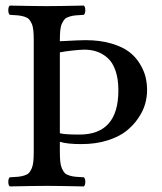

<svg xmlns="http://www.w3.org/2000/svg" viewBox="-20 -667 582 689"><path d="M194.8 -479V-189Q209.5 -184.1 265.1 -184.1Q404.8 -184.1 404.8 -342.8Q404.8 -384.3 394.3 -414.1Q383.8 -443.8 365.7 -459.5Q347.7 -475.1 327.4 -481.9Q307.1 -488.8 283.2 -488.8Q268.6 -488.8 239.3 -485.6Q210 -482.4 194.8 -479ZM101.1 -122.1V-522.9Q101.1 -543.9 99.6 -558.3Q98.1 -572.8 93.5 -582.8Q88.9 -592.8 83.5 -598.4Q78.1 -604 66.9 -607.4Q55.7 -610.8 44.9 -611.8Q34.2 -612.8 15.1 -613.8Q9.8 -618.2 9.8 -630.4Q9.8 -642.6 15.1 -647Q110.8 -645 147.9 -645Q187 -645 280.8 -647Q286.1 -642.6 286.1 -630.4Q286.1 -618.2 280.8 -613.8Q261.7 -612.8 251 -611.8Q240.2 -610.8 229 -607.4Q217.8 -604 212.4 -598.4Q207 -592.8 202.4 -582.8Q197.8 -572.8 196.3 -558.3Q194.8 -543.9 194.8 -522.9V-519Q267.1 -522.9 286.1 -522.9Q339.4 -522.9 380.1 -510.7Q420.9 -498.5 444.3 -480.2Q467.8 -461.9 482.7 -436.8Q497.6 -411.6 502.7 -389.2Q507.8 -366.7 507.8 -342.8Q507.8 -318.8 500.7 -293.7Q493.7 -268.6 475.8 -242.4Q458 -216.3 432.1 -196Q406.2 -175.8 364.7 -162.8Q323.2 -149.9 272 -149.9Q220.7 -149.9 194.8 -158.2V-122.1Q194.8 -101.1 196.3 -86.7Q197.8 -72.3 202.4 -62Q207 -51.8 212.4 -46.1Q217.8 -40.5 229 -37.1Q240.2 -33.7 251 -32.7Q261.7 -31.7 280.8 -30.8Q286.1 -26.4 286.1 -14.4Q286.1 -2.4 280.8 2Q185.1 0 148.9 0Q108.9 0 15.1 2Q9.8 -2.4 9.8 -14.4Q9.8 -26.4 15.1 -30.8Q34.2 -31.7 44.9 -32.7Q55.7 -33.7 66.9 -37.1Q78.1 -40.5 83.5 -46.1Q88.9 -51.8 93.5 -62Q98.1 -72.3 99.6 -86.7Q101.1 -101.1 101.1 -122.1Z"/></svg>

Font: Common Serif News
Style: Regular
Weight: 450
Designer: Philipp H. Poll, Khaled Hosny
Foundry: Stefan Peev, Context Ltd.
Version: Version 1.026